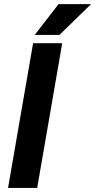

<svg xmlns="http://www.w3.org/2000/svg" viewBox="-20 -923 467 943"><path d="M162.6 0H19.5L142.6 -710.9H285.6ZM267.6 -902.8H427.2L272 -751.5H150.4Z"/></svg>

Font: TypoPRO Roboto
Style: Bold Italic
Weight: 700
Italic angle: -12°
Designer: Google
Version: Version 2.136; 2016